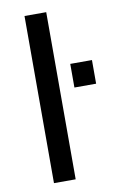

<svg xmlns="http://www.w3.org/2000/svg" viewBox="-81 -739 480 784"><g transform="rotate(-10 159.0 -346.5)"><path d="M168 0V-693H78V0ZM318 -370V-468H228V-370Z"/></g></svg>

Font: Gamestation Text
Style: Bold
Weight: 400
Designer: Jonas Hecksher
Foundry: Jonas Hecksher, Playtypeª, e-types AS
Version: Version 1.003